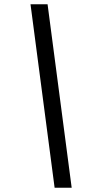

<svg xmlns="http://www.w3.org/2000/svg" viewBox="-20 -770 456 900"><path d="M316 110H236L123 -750H203Z"/></svg>

Font: Geist
Style: Italic
Weight: 400
Italic angle: -12°
Designer: Basement.studio, Andrés Briganti, Mateo Zaragoza
Foundry: Basement.studio, Vercel, Andrés Briganti, Guido Ferreyra, Mateo Zaragoza
Version: Version 1.500